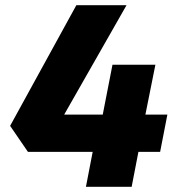

<svg xmlns="http://www.w3.org/2000/svg" viewBox="-20 -720 686 740"><path d="M597.2 -134.8H513.5L487.4 0H311.2L337.2 -134.8H87.6L19 -234.9L274.3 -700H467.7L227.4 -278.4H376L413.5 -470.4H578.9L540.4 -278.4H625.1Z"/></svg>

Font: REM Medium
Style: Italic
Weight: 500
Italic angle: -11°
Designer: Octavio Pardo
Foundry: Ashler Design
Version: Version 1.005;gftools[0.9.28]